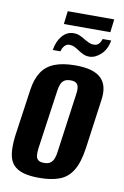

<svg xmlns="http://www.w3.org/2000/svg" viewBox="-84 -780 540 838"><g transform="rotate(10 185.5 -361.0)"><path d="M150 8Q109 8 80.5 0Q52 -8 35.5 -26Q19 -44 14.5 -75.5Q10 -107 16 -156L46 -366Q53 -413 73 -443.5Q93 -474 129.5 -488.5Q166 -503 222 -503Q264 -503 292.5 -494.5Q321 -486 337.5 -469Q354 -452 359 -426.5Q364 -401 358 -366L329 -156Q320 -92 298.5 -56Q277 -20 240.5 -6Q204 8 150 8ZM160 -60Q178 -60 188 -67.5Q198 -75 203 -88Q208 -101 210 -118L246 -378Q249 -395 247.5 -408Q246 -421 238 -428Q230 -435 212 -435Q194 -435 184 -428Q174 -421 169 -408Q164 -395 162 -378L125 -118Q123 -101 124 -88Q125 -75 133 -67.5Q141 -60 160 -60ZM274 -551Q259 -551 247 -556.5Q235 -562 223 -570Q213 -577 202.5 -582Q192 -587 180 -587Q168 -587 159 -577.5Q150 -568 146 -552H112Q118 -591 139 -615.5Q160 -640 189 -640Q205 -640 217.5 -634.5Q230 -629 242 -621Q253 -615 262.5 -610.5Q272 -606 283 -606Q298 -606 306 -614.5Q314 -623 318 -637H356Q349 -596 324 -573.5Q299 -551 274 -551ZM140 -672 147 -730H353L346 -672Z"/></g></svg>

Font: Alumni Sans Thin
Style: Bold Italic
Weight: 700
Italic angle: -8°
Version: Version 1.016